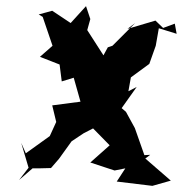

<svg xmlns="http://www.w3.org/2000/svg" viewBox="-20 -582 595 625"><path d="M318 -371V-400L264 -484L274 -520L260 -562L210 -507L150 -547L106 -535L119 -527L151 -433L110 -397L174 -372L181 -317L220 -329L242 -251L150 -239L163 -185L142 -139L64 -83L49 -117L73 -36L42 4L86 -34H107L146 -35L172 -65L213 -122L252 -148L283 -164L337 -109L274 -53L353 -27L388 -34L360 9L476 23L536 6L453 -66L469 -78L450 -77L419 -165L390 -218L376 -230L425 -299L398 -285L406 -330L466 -374L487 -433L497 -490L555 -472L549 -505L511 -491L486 -515L395 -488L420 -507L346 -433L331 -428L288 -349Z"/></svg>

Font: Asimov Aggro
Style: It
Weight: 500
Designer: Google
Version: Version 2.000980; 2014